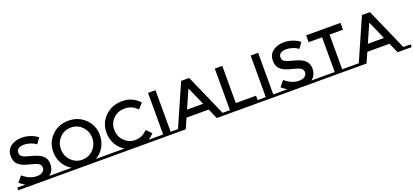

<svg xmlns="http://www.w3.org/2000/svg" viewBox="39 -1782 6133 2848"><g transform="rotate(-20 3105.5 -358.0)"><path d="M630 -43V0H0V-43H128Q80 -68 40 -105L114 -194Q220 -102 334 -102Q391 -102 424.5 -126.5Q458 -151 458 -191.5Q458 -232 426.5 -254.5Q395 -277 318 -295.5Q241 -314 201 -329.5Q161 -345 130 -370Q68 -417 68 -514Q68 -611 138.5 -663.5Q209 -716 313 -716Q380 -716 446 -694Q512 -672 560 -632L497 -543Q466 -571 413 -589Q360 -607 308.5 -607Q257 -607 224 -586Q191 -565 191 -522.5Q191 -480 224 -457.5Q257 -435 364.5 -409Q472 -383 526.5 -336Q581 -289 581 -204Q581 -101 505 -43Z M1470 -43V0H630V-43H859Q777 -90 729.5 -172Q682 -254 682 -355Q682 -509 788 -612.5Q894 -716 1050 -716Q1206 -716 1312 -612.5Q1418 -509 1418 -355Q1418 -255 1370.5 -172Q1323 -89 1241 -43ZM1225.5 -534Q1154 -608 1050 -608Q946 -608 874.5 -534Q803 -460 803 -354.5Q803 -249 874.5 -175Q946 -101 1050 -101Q1154 -101 1225.5 -175Q1297 -249 1297 -354.5Q1297 -460 1225.5 -534Z M2206 -43V0H1470V-43H1692Q1613 -90 1567.5 -171Q1522 -252 1522 -354Q1522 -508 1628.5 -612Q1735 -716 1897.5 -716Q2060 -716 2169 -596L2094 -514Q2044 -562 1999.5 -581Q1955 -600 1895 -600Q1789 -600 1717 -531.5Q1645 -463 1645 -356.5Q1645 -250 1716.5 -178.5Q1788 -107 1886 -107Q1947 -107 1991 -127.5Q2035 -148 2083 -193L2159 -115Q2115 -67 2075 -43Z M2303 -43V-699H2421V-43H2518V0H2206V-43Z M3357 -43V0H3134L3064 -159H2714L2644 0H2421V-43H2537L2826 -699H2952L3241 -43ZM3016 -268 2889 -556 2762 -268Z M3891 -43V0H3260V-43H3357V-699H3475V-112H3794V-43Z M3923 -43V-699H4041V-43H4138V0H3826V-43Z M4768 -43V0H4138V-43H4266Q4218 -68 4178 -105L4252 -194Q4358 -102 4472 -102Q4529 -102 4562.5 -126.5Q4596 -151 4596 -191.5Q4596 -232 4564.5 -254.5Q4533 -277 4456 -295.5Q4379 -314 4339 -329.5Q4299 -345 4268 -370Q4206 -417 4206 -514Q4206 -611 4276.5 -663.5Q4347 -716 4451 -716Q4518 -716 4584 -694Q4650 -672 4698 -632L4635 -543Q4604 -571 4551 -589Q4498 -607 4446.5 -607Q4395 -607 4362 -586Q4329 -565 4329 -522.5Q4329 -480 4362 -457.5Q4395 -435 4502.5 -409Q4610 -383 4664.5 -336Q4719 -289 4719 -204Q4719 -101 4643 -43Z M5372 -43V0H4768V-43H5011V-591H4799V-699H5341V-591H5129V-43Z M6211 -43V0H5988L5918 -159H5568L5498 0H5275V-43H5391L5680 -699H5806L6095 -43ZM5870 -268 5743 -556 5616 -268Z"/></g></svg>

Font: Montserrat Subrayada
Style: Regular
Weight: 400
Designer: Julieta Ulanovsky
Foundry: Julieta Ulanovsky
Version: Version 2.001